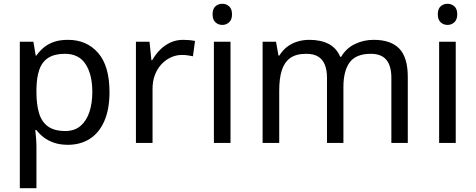

<svg xmlns="http://www.w3.org/2000/svg" viewBox="-20 -757 2519 1017"><path d="M340 -546Q439 -546 499.5 -477Q560 -408 560 -269Q560 -178 532.5 -115.5Q505 -53 455.5 -21.5Q406 10 339 10Q298 10 266 -1Q234 -12 211.5 -29.5Q189 -47 173 -68H167Q169 -51 171 -25Q173 1 173 20V240H85V-536H157L169 -463H173Q189 -486 211.5 -505Q234 -524 265.5 -535Q297 -546 340 -546ZM324 -472Q270 -472 237 -451.5Q204 -431 189 -390Q174 -349 173 -286V-269Q173 -203 187 -157Q201 -111 234.5 -87Q268 -63 326 -63Q375 -63 406.5 -90Q438 -117 453.5 -163.5Q469 -210 469 -270Q469 -362 433.5 -417Q398 -472 324 -472Z M950 -546Q965 -546 982.5 -544.5Q1000 -543 1013 -540L1002 -459Q989 -462 973.5 -464Q958 -466 944 -466Q913 -466 885 -453Q857 -440 835 -416.5Q813 -393 800.5 -360Q788 -327 788 -286V0H700V-536H772L782 -438H786Q803 -468 827 -492.5Q851 -517 882 -531.5Q913 -546 950 -546Z M1201 -536V0H1113V-536ZM1158 -737Q1178 -737 1193.5 -723.5Q1209 -710 1209 -681Q1209 -653 1193.5 -639Q1178 -625 1158 -625Q1136 -625 1121 -639Q1106 -653 1106 -681Q1106 -710 1121 -723.5Q1136 -737 1158 -737Z M1959 -546Q2050 -546 2095 -499.5Q2140 -453 2140 -349V0H2053V-345Q2053 -408 2026.5 -440Q2000 -472 1944 -472Q1866 -472 1832.5 -427Q1799 -382 1799 -296V0H1712V-345Q1712 -387 1700 -415.5Q1688 -444 1664 -458Q1640 -472 1602 -472Q1548 -472 1517 -449.5Q1486 -427 1472.5 -384Q1459 -341 1459 -278V0H1371V-536H1442L1455 -463H1460Q1477 -491 1501.5 -509.5Q1526 -528 1556 -537Q1586 -546 1618 -546Q1680 -546 1721.5 -524Q1763 -502 1782 -456H1787Q1814 -502 1860.5 -524Q1907 -546 1959 -546Z M2394 -536V0H2306V-536ZM2351 -737Q2371 -737 2386.5 -723.5Q2402 -710 2402 -681Q2402 -653 2386.5 -639Q2371 -625 2351 -625Q2329 -625 2314 -639Q2299 -653 2299 -681Q2299 -710 2314 -723.5Q2329 -737 2351 -737Z"/></svg>

Font: uoriya15
Style: Book
Weight: 400
Designer: Jelle Bosma - Monotype Design Team
Foundry: Monotype Imaging Inc.
Version: Version 2.003